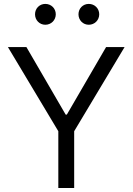

<svg xmlns="http://www.w3.org/2000/svg" viewBox="-20 -938 666 958"><path d="M206.1 -814.5C235.4 -814.5 258.3 -837.4 258.3 -866.7C258.3 -896 235.4 -918.5 206.1 -918.5C177.2 -918.5 154.8 -896 154.8 -866.7C154.8 -837.4 177.2 -814.5 206.1 -814.5ZM19.5 -703.1 271 -283.2V0H350.1V-283.2L601.6 -703.1H509.3L313.5 -366.2H307.6L111.8 -703.1ZM371.6 -866.7C371.6 -837.4 394 -814.5 422.9 -814.5C452.1 -814.5 475.1 -837.4 475.1 -866.7C475.1 -896 452.1 -918.5 422.9 -918.5C394 -918.5 371.6 -896 371.6 -866.7Z"/></svg>

Font: Faust Sans
Style: Regular
Weight: 400
Designer: Andreas Faust
Version: Version 1.003;Glyphs 3.1.2 (3151)